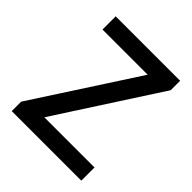

<svg xmlns="http://www.w3.org/2000/svg" viewBox="-200 -872 1007 1007"><g transform="rotate(45 303.5 -368.5)"><path d="M47 0H563V-98H191L559 -667V-737H81V-639H416L47 -70Z"/></g></svg>

Font: DAIFUKU Sans JP Medium
Style: Regular
Weight: 500
Designer: Original font ‘Source Han Sans JP’ : Ryoko NISHIZUKA  (kana, bopomofo & ideographs); Paul D. Hunt (Latin, Greek & Cyrill
Foundry: Daifuku
Version: Version 1.000